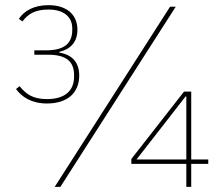

<svg xmlns="http://www.w3.org/2000/svg" viewBox="-20 -724 855 744"><path d="M721 0V-89H787V-106H721V-369H693L489 -108V-89H702V0ZM702 -106H509L699 -350H702ZM214 0 661 -698H639L192 0ZM113 -529V-512H166C240 -512 267 -483 267 -433V-427C267 -372 231 -340 162 -340C107 -340 80 -360 56 -390L42 -379C65 -348 102 -323 162 -323C242 -323 287 -365 287 -431C287 -481 261 -512 210 -520V-523C253 -533 280 -561 280 -609C280 -667 239 -704 168 -704C111 -704 74 -682 53 -651L67 -641C89 -670 116 -687 168 -687C228 -687 260 -658 260 -614V-608C260 -559 233 -529 159 -529Z"/></svg>

Font: IBM Plex Thai Looped Thin
Style: Regular
Weight: 100
Designer: Mike Abbink, Paul van der Laan, Pieter van Rosmalen, Ben Mitchell, Mark Frömberg
Foundry: Bold Monday
Version: Version 1.0